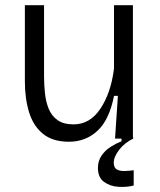

<svg xmlns="http://www.w3.org/2000/svg" viewBox="-20 -535 617 741"><path d="M246 12Q184 12 146.5 -18Q109 -48 92.5 -101Q76 -154 76 -221V-515H150V-240Q150 -208 153.5 -175Q157 -142 168 -115Q179 -88 202 -71.5Q225 -55 264 -55Q327 -55 367.5 -115.5Q408 -176 420 -270V-515H493V0H424L435 -165H420Q402 -73 356.5 -30.5Q311 12 246 12ZM496 181Q469 188 437 186Q405 184 381.5 167Q358 150 358 113Q358 86 372 65.5Q386 45 407.5 31.5Q429 18 449 10V-5H494V0Q461 16 440 43Q419 70 419 93Q419 113 432 119.5Q445 126 463 125Q481 124 496 122Z"/></svg>

Font: Bricolage Grotesque 10pt Light
Style: Regular
Weight: 300
Designer: Mathieu Triay
Foundry: Atelier Triay
Version: Version 1.000; ttfautohint (v1.8.4.7-5d5b);gftools[0.9.32]